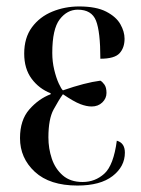

<svg xmlns="http://www.w3.org/2000/svg" viewBox="-20 -565 436 595"><path d="M220 10Q134 10 88 -32.5Q42 -75 42 -137Q42 -193 71 -226Q100 -259 137 -273V-276Q101 -290 78 -321Q55 -352 55 -399Q55 -448 79 -480.5Q103 -513 142 -529Q181 -545 225 -545Q278 -545 309 -529Q340 -513 353 -490Q366 -467 366 -445Q366 -417 350.5 -400Q335 -383 291 -383Q291 -467 277.5 -501Q264 -535 221 -535Q188 -535 165 -505Q142 -475 142 -401Q142 -374 148 -349Q154 -324 162 -306.5Q170 -289 175 -285Q244 -309 291 -315Q297 -312 303.5 -303Q310 -294 310 -277Q310 -260 297 -247.5Q284 -235 264 -235Q248 -235 228.5 -242.5Q209 -250 175 -273Q162 -255 146 -225.5Q130 -196 130 -139Q130 -105 140.5 -73.5Q151 -42 174.5 -21.5Q198 -1 236 -1Q275 -1 303.5 -27Q332 -53 342 -129Q367 -122 367 -92Q367 -49 329 -19.5Q291 10 220 10Z"/></svg>

Font: Noto Serif Display ExtraCondensed
Style: Regular
Weight: 400
Width: 2
Designer: Monotype Design Team
Foundry: Monotype Imaging Inc.
Version: Version 2.009